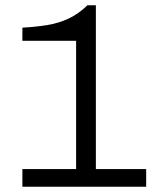

<svg xmlns="http://www.w3.org/2000/svg" viewBox="-20 -709 602 729"><path d="M65 0V-67H269V-554H65V-604Q118 -607 160.5 -614Q203 -621 240.5 -638.5Q278 -656 312 -689H344V-67H535V0Z"/></svg>

Font: Archivo SemiExpanded Light
Style: Regular
Weight: 300
Width: 6
Designer: Hector Gatti
Foundry: Omnibus-Type
Version: Version 2.001